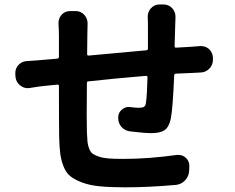

<svg xmlns="http://www.w3.org/2000/svg" viewBox="-20 -801 1040 851"><path d="M634.8 -727.5Q634.8 -748 648.4 -763.7Q664.1 -781.2 686.5 -781.2H705.1Q728.5 -781.2 744.1 -763.7Q757.8 -748 757.8 -726.6Q757.8 -725.6 757.8 -723.6Q757.8 -710.9 756.8 -696.3Q755.9 -647.5 753.9 -596.7Q753.9 -588.9 760.7 -589.8Q809.6 -592.8 829.1 -593.8Q830.1 -593.8 866.2 -596.7Q869.1 -596.7 871.1 -596.7Q891.6 -596.7 907.2 -583Q923.8 -566.4 923.8 -543V-536.1Q923.8 -512.7 907.2 -496.1Q890.6 -479.5 866.2 -479.5Q844.7 -478.5 828.1 -477.5Q773.4 -475.6 758.8 -474.6Q752 -473.6 752 -466.8Q746.1 -322.3 737.3 -276.4Q729.5 -238.3 710 -224.6Q690.4 -210.9 651.4 -210.9Q620.1 -210.9 555.7 -218.8Q533.2 -221.7 517.6 -239.3Q503.9 -255.9 503.9 -278.3Q503.9 -279.3 503.9 -280.3Q503.9 -301.8 520.5 -315.4Q534.2 -327.1 551.8 -327.1Q554.7 -327.1 558.6 -326.2Q583 -323.2 595.7 -323.2Q611.3 -323.2 618.2 -327.6Q625 -332 627 -345.7Q631.8 -379.9 633.8 -458Q633.8 -464.8 627 -464.8Q497.1 -454.1 372.1 -440.4Q365.2 -440.4 365.2 -432.6Q364.3 -346.7 364.3 -293Q364.3 -237.3 365.2 -215.8Q366.2 -188.5 367.7 -173.3Q369.1 -158.2 375 -142.6Q380.9 -127 390.1 -120.1Q399.4 -113.3 418 -106.9Q436.5 -100.6 461.4 -98.6Q486.3 -96.7 525.4 -96.7Q638.7 -96.7 763.7 -114.3Q767.6 -114.3 771.5 -114.3Q789.1 -114.3 802.7 -102.5Q819.3 -87.9 819.3 -65.4L818.4 -44.9Q817.4 -19.5 800.3 -1.5Q783.2 16.6 758.8 18.6Q637.7 29.3 534.2 29.3Q468.8 29.3 423.3 24.9Q377.9 20.5 345.2 8.3Q312.5 -3.9 293 -19Q273.4 -34.2 262.2 -62Q251 -89.8 247.1 -119.6Q243.2 -149.4 242.2 -196.3Q241.2 -238.3 241.2 -419.9Q241.2 -426.8 233.4 -425.8L173.8 -419.9Q154.3 -418 112.3 -411.1Q107.4 -410.2 102.5 -410.2Q85 -410.2 70.3 -421.9Q51.8 -435.5 48.8 -459L47.9 -471.7Q47.9 -474.6 47.9 -477.5Q47.9 -497.1 60.5 -511.7Q76.2 -529.3 99.6 -530.3Q131.8 -532.2 166 -535.2L233.4 -541Q241.2 -542 241.2 -549.8V-641.6Q241.2 -668.9 239.3 -694.3Q239.3 -697.3 239.3 -699.2Q239.3 -719.7 252.9 -735.4Q267.6 -752 291 -752H315.4Q337.9 -752 353.5 -735.4Q368.2 -718.8 368.2 -697.3Q368.2 -696.3 368.2 -694.3Q367.2 -673.8 367.2 -649.4Q367.2 -596.7 366.2 -561.5Q366.2 -553.7 373 -554.7Q521.5 -568.4 628.9 -578.1Q635.7 -579.1 635.7 -585.9V-691.4Z"/></svg>

Font: Gen Jyuu Gothic Bold
Style: Bold
Weight: 700
Designer: [Source Han Sans]
Ryoko NISHIZUKA  (kana & ideographs); Paul D. Hunt (Latin, Greek & Cyrillic); Wenlong ZHANG  (bopomofo
Version: Version 1.002.20150607